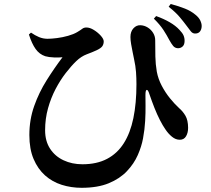

<svg xmlns="http://www.w3.org/2000/svg" viewBox="-20 -864 1040 947"><path d="M815 -666.8Q803.2 -689.7 786.4 -715.7Q769.6 -741.7 738.9 -772L750.1 -784.8Q787.3 -771.4 816.8 -754.4Q846.3 -737.3 865.2 -716.7Q880.3 -701.3 885.6 -688.4Q890.9 -675.4 890.4 -661.2Q890.1 -643.1 880.4 -634.5Q870.6 -625.8 856.8 -626.1Q842.6 -627.1 834.1 -637.4Q825.6 -647.7 815 -666.8ZM899.5 -738Q886.4 -755.8 866.2 -779.9Q846.1 -803.9 811.9 -830.6L821.8 -844.2Q862.6 -833.5 892.2 -821.6Q921.8 -809.8 943.6 -791.6Q961.1 -777.7 968.2 -762.2Q975.2 -746.7 974.7 -734.6Q974.4 -719.3 966.4 -708.8Q958.3 -698.3 941.7 -698.6Q929.5 -698.8 920.8 -710Q912.1 -721.2 899.5 -738ZM122.6 -693.8 132.9 -703.1Q152.3 -689.6 172.4 -681.1Q192.6 -672.7 214.6 -672.7Q233.9 -672.7 261.2 -676.2Q288.6 -679.7 315.6 -687.3Q342.6 -694.9 360.6 -705.5Q377.9 -715.8 385.9 -722.1Q393.9 -728.4 406.3 -728.4Q423.4 -728.4 443.1 -716.1Q462.9 -703.8 477.3 -687.7Q491.6 -671.6 491.6 -659.8Q491.6 -646.5 485 -636.5Q478.3 -626.5 457.1 -616.4Q435.7 -606.5 408.1 -596.3Q380.5 -586 356 -562.4Q331.1 -538.5 304.2 -503.7Q277.3 -468.9 254.3 -425.3Q231.4 -381.7 216.9 -330.1Q202.5 -278.6 202.5 -221.5Q202.5 -168 227.1 -130.4Q251.7 -92.9 293.5 -73.4Q335.2 -53.8 386.5 -53.8Q457.4 -53.8 507.8 -80.3Q558.3 -106.7 590.4 -157.2Q622.6 -207.7 637.8 -281.2Q653 -354.8 653 -448.9Q653 -478.2 650.9 -508.2Q648.8 -538.2 641.2 -572.5Q638.5 -586.2 634.4 -606Q630.3 -625.8 626.8 -646.1Q623.4 -666.4 623.4 -681.6Q623.4 -708.3 638.1 -724.3Q652.8 -740.3 672.4 -739.6Q691.8 -738.9 708.5 -728.5Q725.2 -718.2 735.4 -701.5Q745.5 -684.9 745.5 -665.6Q745.5 -623.5 746.3 -585.2Q747.1 -547 753.4 -510.4Q760.3 -474 777.9 -440.8Q795.4 -407.6 818.1 -379.5Q840.9 -351.5 863.4 -330.7Q881.8 -315 894.7 -293.1Q907.5 -271.1 907.8 -233.7Q907.8 -208.9 897.6 -191.8Q887.4 -174.7 866.7 -174.7Q846.3 -174.7 828.1 -189.7Q809.9 -204.6 795.7 -226.1Q782.8 -244.4 768.8 -271.8Q754.8 -299.2 741.7 -332.1Q728.7 -365.1 717.3 -398.6Q710.3 -421.5 703.8 -420.7Q697.4 -419.8 697.4 -394.9Q697.4 -375.9 697.8 -342.5Q698.3 -309.1 696 -267.5Q693.8 -226 685.4 -181Q678.2 -141.6 659.5 -99Q640.8 -56.4 605.9 -19.6Q571.1 17.2 516.4 39.8Q461.7 62.3 382.6 62.3Q331 62.3 284.4 47.6Q237.9 32.9 202.2 1.2Q166.6 -30.6 145.7 -79.8Q124.8 -129 124.8 -198Q124.8 -273.9 148.6 -341Q172.3 -408.2 210.2 -468.3Q248.1 -528.5 288.3 -581.6Q272 -579.8 246.3 -580.7Q220.7 -581.6 203.2 -586.7Q174.4 -596.2 155.8 -622.2Q137.1 -648.2 122.6 -693.8Z"/></svg>

Font: Noto Serif SC
Style: Regular
Weight: 200
Designer: Ryoko NISHIZUKA 西塚涼子 (kana & ideographs); Frank Grießhammer (Latin, Greek & Cyrillic); Wenlong ZHANG 张文龙 (bopomofo); San
Foundry: Adobe
Version: Version 2.001;hotconv 1.1.0;makeotfexe 2.6.0